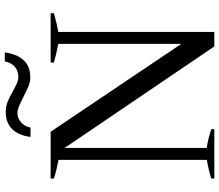

<svg xmlns="http://www.w3.org/2000/svg" viewBox="-78 -858 936 821"><g transform="rotate(-90 390.5 -448.0)"><path d="M321 -892Q344 -892 365 -884Q386 -876 411 -861Q433 -849 446 -843.5Q459 -838 471 -838Q495 -838 513 -851.5Q531 -865 538 -896H576Q570 -845 543.5 -816Q517 -787 470 -787Q451 -787 431 -795Q411 -803 383 -818Q378 -820 363 -827.5Q348 -835 337 -838.5Q326 -842 318 -842Q295 -842 277.5 -826.5Q260 -811 255 -786H215Q222 -839 249.5 -865.5Q277 -892 321 -892ZM37 -13Q74 -25 117 -32V-666Q67 -676 37 -686V-700H237L613 -141V-667Q568 -676 533 -686V-700H744V-686Q706 -675 664 -667V0H602L168 -640V-33Q213 -25 248 -13V0H37Z"/></g></svg>

Font: Trirong Medium
Style: Regular
Weight: 500
Designer: Katatrad Team
Foundry: CadsonDemak
Version: Version 1.001